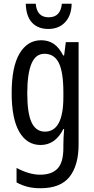

<svg xmlns="http://www.w3.org/2000/svg" viewBox="-20 -761 502 1021"><path d="M199 -547Q237 -547 265.5 -528Q294 -509 316 -466H321L330 -537H398V6Q398 118 350 179Q302 240 195 240Q158 240 127.5 232.5Q97 225 68 209V132Q136 168 193 168Q255 168 286 135.5Q317 103 317 25V9Q317 -8 318 -29.5Q319 -51 321 -75H317Q274 10 196 10Q123 10 82.5 -60Q42 -130 42 -266Q42 -406 84 -476.5Q126 -547 199 -547ZM216 -475Q169 -475 147 -421.5Q125 -368 125 -265Q125 -159 148 -110Q171 -61 219 -61Q317 -61 317 -245V-270Q317 -377 293 -426Q269 -475 216 -475ZM361 -741Q360 -679 326.5 -643Q293 -607 237 -607Q182 -607 150.5 -640.5Q119 -674 117 -741H170Q176 -669 239 -669Q302 -669 309 -741Z"/></svg>

Font: Noto Sans Thai ExtCond
Style: Regular
Weight: 400
Width: 2
Designer: Monotype Design Team
Foundry: Monotype Imaging Inc.
Version: Version 2.002; ttfautohint (v1.8.4.7-5d5b)